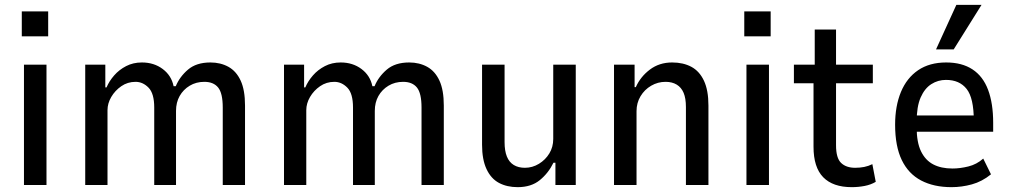

<svg xmlns="http://www.w3.org/2000/svg" viewBox="-20 -764 4178 793"><path d="M70 -614V-717H179V-614ZM79 0V-497H172V0Z M332 0V-497H415V-403H420Q431 -429 451.5 -452.5Q472 -476 501 -491Q530 -506 566 -506Q616 -506 652 -479Q688 -452 697 -408H706Q722 -447 756.5 -476.5Q791 -506 849 -506Q891 -506 923.5 -488Q956 -470 974 -431Q992 -392 992 -328V0H900V-320Q900 -379 881 -402.5Q862 -426 824 -426Q790 -426 763.5 -410Q737 -394 722 -367.5Q707 -341 707 -306V0H617V-320Q617 -378 593.5 -402Q570 -426 540 -426Q507 -426 481 -408Q455 -390 439.5 -363.5Q424 -337 424 -309V0Z M1153 0V-497H1236V-403H1241Q1252 -429 1272.5 -452.5Q1293 -476 1322 -491Q1351 -506 1387 -506Q1437 -506 1473 -479Q1509 -452 1518 -408H1527Q1543 -447 1577.5 -476.5Q1612 -506 1670 -506Q1712 -506 1744.5 -488Q1777 -470 1795 -431Q1813 -392 1813 -328V0H1721V-320Q1721 -379 1702 -402.5Q1683 -426 1645 -426Q1611 -426 1584.5 -410Q1558 -394 1543 -367.5Q1528 -341 1528 -306V0H1438V-320Q1438 -378 1414.5 -402Q1391 -426 1361 -426Q1328 -426 1302 -408Q1276 -390 1260.5 -363.5Q1245 -337 1245 -309V0Z M2118 9Q2074 9 2041 -8.5Q2008 -26 1989.5 -65.5Q1971 -105 1971 -166V-497H2064V-177Q2064 -141 2073.5 -117.5Q2083 -94 2102 -82.5Q2121 -71 2148 -71Q2179 -71 2206 -87.5Q2233 -104 2249 -130.5Q2265 -157 2265 -190V-497H2358V0H2274V-92H2266Q2245 -49 2209.5 -20Q2174 9 2118 9Z M2516 0V-497H2601V-404H2606Q2625 -447 2664 -476.5Q2703 -506 2756 -506Q2802 -506 2835.5 -488Q2869 -470 2887.5 -430.5Q2906 -391 2906 -328V0H2813V-322Q2813 -358 2803.5 -380.5Q2794 -403 2775 -414.5Q2756 -426 2729 -426Q2697 -426 2669.5 -410Q2642 -394 2625.5 -366.5Q2609 -339 2609 -305V0Z M3054 -614V-717H3163V-614ZM3063 0V-497H3156V0Z M3498 9Q3420 9 3380 -32Q3340 -73 3340 -158V-420H3259V-497H3345V-642H3433V-497H3585V-420H3433V-164Q3433 -111 3454 -91Q3475 -71 3512 -71Q3532 -71 3549.5 -74.5Q3567 -78 3583 -86L3597 -13Q3577 -1 3551 4Q3525 9 3498 9Z M3910 9Q3837 9 3784.5 -18.5Q3732 -46 3704.5 -103Q3677 -160 3677 -249Q3677 -326 3701 -384Q3725 -442 3772 -474Q3819 -506 3888 -506Q3953 -506 3996.5 -477.5Q4040 -449 4061 -393Q4082 -337 4082 -257V-220H3749V-287H4018L4002 -266Q4002 -359 3972.5 -396.5Q3943 -434 3887 -434Q3854 -434 3826.5 -416.5Q3799 -399 3782.5 -361.5Q3766 -324 3766 -261V-238Q3766 -176 3784 -139Q3802 -102 3834.5 -85Q3867 -68 3914 -68Q3945 -68 3979.5 -76.5Q4014 -85 4041 -109L4073 -44Q4036 -14 3994 -2.5Q3952 9 3910 9ZM3846 -560 3930 -744H4034L3919 -560Z"/></svg>

Font: Nunito Sans 7pt Condensed Medium
Style: Regular
Weight: 500
Width: 3
Designer: Vernon Adams
Foundry: Vernon Adams
Version: Version 3.101;gftools[0.9.27]